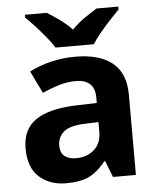

<svg xmlns="http://www.w3.org/2000/svg" viewBox="-54 -813 713 869"><g transform="rotate(-5 302.0 -378.0)"><path d="M302 -557Q412 -557 470.5 -509.5Q529 -462 529 -364V0H425L396 -74H392Q357 -30 318 -10Q279 10 211 10Q138 10 90 -32.5Q42 -75 42 -163Q42 -250 103 -291.5Q164 -333 286 -337L381 -340V-364Q381 -407 358.5 -427Q336 -447 296 -447Q256 -447 218 -435.5Q180 -424 142 -407L93 -508Q137 -531 190.5 -544Q244 -557 302 -557ZM323 -251Q251 -249 223 -225Q195 -201 195 -162Q195 -128 215 -113.5Q235 -99 267 -99Q315 -99 348 -127.5Q381 -156 381 -208V-253ZM217 -606Q203 -629 180.5 -656Q158 -683 134.5 -709Q111 -735 92 -753V-766H191Q217 -750 247 -728.5Q277 -707 303 -680Q329 -707 360 -728.5Q391 -750 417 -766H516V-753Q498 -735 474 -709Q450 -683 427.5 -656Q405 -629 391 -606Z"/></g></svg>

Font: Noto Sans Kayah Li
Style: Bold
Weight: 700
Designer: Monotype Design Team, Sérgio Martins
Foundry: Monotype Imaging Inc.
Version: Version 2.002; ttfautohint (v1.8.4.7-5d5b)